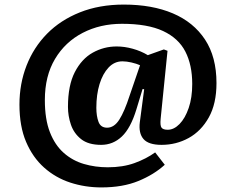

<svg xmlns="http://www.w3.org/2000/svg" viewBox="-20 -614 1018 839"><path d="M423 205Q352 205 287.5 184Q223 163 173 118.5Q123 74 94 6Q65 -62 65 -157Q65 -248 96 -327.5Q127 -407 185.5 -466.5Q244 -526 329 -560Q414 -594 521 -594Q645 -594 735.5 -555.5Q826 -517 876 -441Q926 -365 926 -251Q926 -161 892.5 -101Q859 -41 804.5 -11Q750 19 686 19Q629 19 607 -6.5Q585 -32 591 -80L610 -224L603 -225L576 -136Q551 -54 512.5 -17.5Q474 19 422 19Q366 19 334.5 -6Q303 -31 290 -69Q277 -107 277 -147Q277 -241 307 -299Q337 -357 385.5 -384Q434 -411 490 -411Q524 -411 560 -401Q596 -391 626 -373L696 -398L712 -392L682 -95Q679 -65 686 -56Q693 -47 713 -47Q740 -47 764.5 -72Q789 -97 804.5 -142Q820 -187 820 -247Q820 -330 790 -388.5Q760 -447 692.5 -478.5Q625 -510 513 -510Q418 -510 341.5 -470.5Q265 -431 220.5 -356.5Q176 -282 176 -177Q176 -93 198 -36.5Q220 20 258.5 54Q297 88 346.5 102.5Q396 117 451 117Q517 117 568 98.5Q619 80 658 52L700 106Q653 149 584.5 177Q516 205 423 205ZM448 -56Q479 -56 501.5 -91.5Q524 -127 546 -195L592 -329Q576 -336 554.5 -341Q533 -346 515 -346Q480 -346 454.5 -319Q429 -292 415 -246.5Q401 -201 401 -143Q401 -107 410.5 -81.5Q420 -56 448 -56Z"/></svg>

Font: Literata 12pt
Style: Bold Italic
Weight: 700
Italic angle: -2°
Designer: Latin by Veronika Burian and Jose Scaglione. Greek by Irene Vlachou. Cyrillic by Vera Evstafieva
Foundry: TypeTogether
Version: Version 3.002